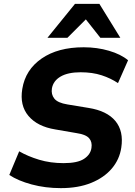

<svg xmlns="http://www.w3.org/2000/svg" viewBox="-20 -960 698 991"><path d="M28 0ZM294 11Q214 11 143.5 -8Q73 -27 28 -57L79 -179Q124 -153 182 -135.5Q240 -118 308 -118Q380 -118 413.5 -140Q447 -162 452 -196Q457 -227 440 -246.5Q423 -266 375 -273L265 -292Q173 -307 127 -361.5Q81 -416 95 -501Q111 -600 195 -658Q279 -716 412 -716Q481 -716 542.5 -698Q604 -680 641 -649L589 -531Q552 -556 504.5 -571.5Q457 -587 396 -587Q331 -587 293 -565Q255 -543 248 -504Q243 -473 260.5 -451Q278 -429 328 -421L437 -403Q532 -388 575.5 -335.5Q619 -283 606 -198Q597 -137 557 -90Q517 -43 450.5 -16Q384 11 294 11ZM225 -765 367 -940H493L601 -765H498L423 -860L328 -765Z"/></svg>

Font: Winston
Style: Bold Italic
Weight: 700
Italic angle: -9°
Designer: Original fonts by Vernon Adams / Changes by Cristiano Sobral
Foundry: Original fonts by Vernon Adams / Changes by Cristiano Sobral
Version: Version 2.503;July 17, 2020;FontCreator 13.0.0.2655 64-bit